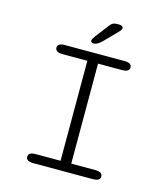

<svg xmlns="http://www.w3.org/2000/svg" viewBox="-116 -881 851 972"><g transform="rotate(15 309.5 -395.0)"><path d="M286 -664C299.5 -664 313.5 -671.5 329 -687L397.5 -757C405.5 -765 409 -771.5 409 -777.5C409 -785.5 400 -790.5 389 -790.5H378C357.5 -790.5 349.5 -785 336.5 -767.5L287 -703.5C277 -690 272 -681 272 -675.5C272 -667.5 279.5 -664 286 -664ZM149 0H461.5C487.5 0 499.5 -8.5 499.5 -23.5C499.5 -39 487.5 -47.5 461.5 -47.5H335.5V-571.5H461.5C487.5 -571.5 499.5 -580.5 499.5 -595.5C499.5 -610.5 487.5 -619 461.5 -619H149C123 -619 111 -610.5 111 -595.5C111 -580.5 123 -571.5 149 -571.5H279.5V-47.5H149C123 -47.5 111 -39 111 -23.5C111 -8.5 123 0 149 0Z"/></g></svg>

Font: RTM Light Light
Style: Regular
Weight: 300
Designer: after Tyler Finck
Foundry: An Endless Supply
Version: Version 1.000;Glyphs 3.2.1 (3258)